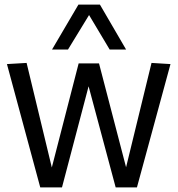

<svg xmlns="http://www.w3.org/2000/svg" viewBox="-20 -810 768 830"><path d="M154 0 10 -533 95 -538 204 -86 320 -536H408L525 -87L635 -538L717 -533L572 0H480L363 -437L248 0ZM205 -596 319 -790H412L525 -596H454L365 -745L274 -596Z"/></svg>

Font: Georama
Style: Regular
Weight: 400
Designer: Jean-Baptiste Levee
Foundry: Production Type
Version: Version 1.000